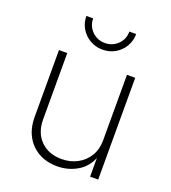

<svg xmlns="http://www.w3.org/2000/svg" viewBox="-138 -850 852 959"><g transform="rotate(20 288.5 -370.0)"><path d="M274.9 7.8Q219.2 7.8 176.8 -15.6Q134.3 -39.1 110.1 -82.5Q85.9 -126 85.9 -186V-541H129.9V-188.5Q129.9 -117.7 172.1 -75.7Q214.4 -33.7 282.7 -33.7Q329.6 -33.7 366.7 -53.5Q403.8 -73.2 425.5 -108.9Q447.3 -144.5 447.3 -192.4V-541H491.2V0H448.2V-121.6H456.5Q436.5 -55.2 386.5 -23.7Q336.4 7.8 274.9 7.8ZM288.6 -617.2Q251.5 -617.2 221.4 -634.8Q191.4 -652.3 173.8 -682.1Q156.2 -711.9 156.2 -748H192.4Q192.4 -707.5 220.5 -679.9Q248.5 -652.3 288.6 -652.3Q328.6 -652.3 356.7 -679.9Q384.8 -707.5 384.8 -748H420.9Q420.9 -711.9 403.3 -682.1Q385.7 -652.3 356 -634.8Q326.2 -617.2 288.6 -617.2Z"/></g></svg>

Font: Inter 17pt ExtraLight
Style: Regular
Weight: 250
Version: Version 4.001;git-66647c0bb